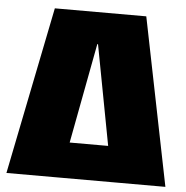

<svg xmlns="http://www.w3.org/2000/svg" viewBox="-51 -750 776 799"><g transform="rotate(5 337.0 -350.0)"><path d="M146 -700H528L669 0H445L338 -567H335L228 0H5ZM226 -149H447V0H226Z"/></g></svg>

Font: Pathway Extreme Condensed Black
Style: Regular
Weight: 900
Width: 3
Version: Version 1.001;gftools[0.9.26]